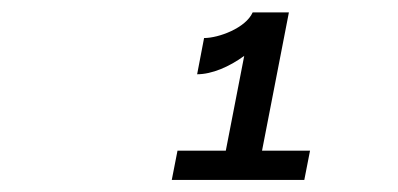

<svg xmlns="http://www.w3.org/2000/svg" viewBox="-20 -848 660 318"><path d="M318 -785 306.5 -725C331 -725 360 -737.5 384.5 -755.5L354 -598.5H274L264.5 -550H484L493.5 -598.5H414L458.5 -827.5H398.5C387 -801.5 342 -785 318 -785Z"/></svg>

Font: Monaspace Neon
Style: Italic
Weight: 400
Italic angle: -11°
Designer: Riley Cran & the Lettermatic Team
Foundry: Lettermatic
Version: Version 1.200 (Monaspace Neon)